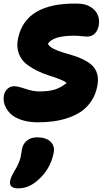

<svg xmlns="http://www.w3.org/2000/svg" viewBox="-43 -620 610 1060"><path d="M165 55.2Q114.3 55.2 74.7 41.7Q35.2 28.3 13.4 6.3Q-8.3 -15.6 -17.3 -41.7Q-26.4 -67.9 -21 -95.2Q-17.1 -115.7 -1.5 -129.9Q14.2 -144 36.1 -144Q54.7 -144 97.2 -129.6Q139.6 -115.2 173.8 -115.2Q225.6 -115.2 259 -125.5Q292.5 -135.7 325.2 -162.1Q314.5 -171.9 285.6 -183.1Q256.8 -194.3 224.9 -204.1Q192.9 -213.9 158.2 -231.4Q123.5 -249 98.1 -270.3Q72.8 -291.5 60.1 -326.7Q47.4 -361.8 56.2 -405.8Q96.2 -606.4 386.2 -600.1Q428.7 -599.6 457.8 -581.3Q486.8 -563 497.3 -535.9Q507.8 -508.8 502 -479Q496.1 -449.2 479.2 -433.6Q462.4 -418 438 -418Q427.7 -418 405.3 -420.4Q382.8 -422.9 367.2 -422.9Q249 -422.9 221.2 -377.9Q229 -363.3 250.7 -351.8Q272.5 -340.3 299.6 -332Q326.7 -323.7 357.4 -314.7Q388.2 -305.7 415.5 -292.2Q442.9 -278.8 463.6 -260.7Q484.4 -242.7 493.2 -212.9Q502 -183.1 494.1 -144Q485.4 -98.6 462.2 -63.5Q439 -28.3 407.7 -6.3Q376.5 15.6 335.7 29.8Q294.9 43.9 253.4 49.6Q211.9 55.2 165 55.2ZM59.1 419.9Q31.7 419.9 20.3 409.2Q8.8 398.4 13.2 377.9Q17.6 356.4 36.1 325.2Q49.8 303.7 58.3 283.7Q66.9 263.7 69.6 253.4Q72.3 243.2 74.7 225.8Q77.1 208.5 78.1 204.1Q83.5 174.8 105.2 156.5Q127 138.2 162.1 138.2Q211.4 138.2 236.3 162.6Q261.2 187 252.9 225.1Q235.4 314 167 374Q115.7 419.9 59.1 419.9Z"/></svg>

Font: Shantell Sans Irregular
Style: Italic
Weight: 800
Italic angle: -11.31°
Designer: Stephen Nixon, Anya Danilova, Shantell Martin
Foundry: Arrow Type
Version: Version 1.006;[9816181b4]